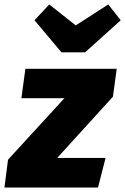

<svg xmlns="http://www.w3.org/2000/svg" viewBox="-50 -842 562 862"><path d="M436 -822 290 -728 171 -822 105 -751 226 -607H332L492 -751ZM474 -533H64L46 -401H239L-14 -125L-30 0H390L424 -133H207L457 -408Z"/></svg>

Font: Fira Sans ExtraBold
Style: Italic
Weight: 800
Italic angle: -8°
Designer: bBox Type GmbH & Carrois Corporate GbR & Edenspiekermann AG
Foundry: bBox Type GmbH & Carrois Corporate GbR & Edenspiekermann AG
Version: Version 4.301;PS 004.301;hotconv 1.0.88;makeotf.lib2.5.64775